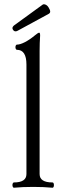

<svg xmlns="http://www.w3.org/2000/svg" viewBox="-20 -880 296 904"><path d="M38.6 -8.8Q38.6 -13.7 40.5 -17.3Q42.5 -21 45.4 -21Q104.5 -21 104.5 -60.5V-576.2Q104.5 -645.5 59.6 -645.5Q56.6 -645.5 54.7 -649.2Q52.7 -652.8 52.7 -657.7Q52.7 -662.6 54.7 -666.3Q56.6 -669.9 59.6 -669.9Q74.7 -669.9 97.4 -681.6Q120.1 -693.4 143.6 -712.9Q159.2 -726.1 164.6 -726.1Q168.9 -726.1 168.9 -712.4Q166.5 -677.7 166.5 -640.1V-60.5Q166.5 -21 227.1 -21Q230.5 -21 232.2 -17.3Q233.9 -13.7 233.9 -8.8Q233.9 -3.4 232.2 0.2Q230.5 3.9 227.1 3.9Q186.5 0 136.2 0Q85.9 0 45.4 3.9Q42.5 3.9 40.5 0Q38.6 -3.9 38.6 -8.8ZM53.2 -732.4Q45.9 -732.4 41 -740.2Q38.6 -744.1 38.6 -747.6Q38.6 -751.5 41.3 -755.1Q43.9 -758.8 47.4 -761.2L181.2 -858.4Q183.6 -859.9 187 -859.9Q191.9 -859.9 197.5 -856.7Q203.1 -853.5 208 -846.2Q216.3 -833 216.3 -825.7Q216.3 -818.8 209.5 -814.9L64 -735.8Q58.6 -732.4 53.2 -732.4Z"/></svg>

Font: JuniusX Light
Style: Regular
Weight: 300
Designer: Peter S. Baker
Foundry: Briery Creek Software
Version: Version 1.008